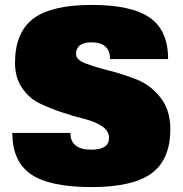

<svg xmlns="http://www.w3.org/2000/svg" viewBox="-20 -740 742 780"><path d="M289 -520Q289 -497 328.5 -482Q368 -467 424 -453Q480 -439 536.5 -416.5Q593 -394 632.5 -343Q672 -292 672 -216Q672 -92 596 -36Q520 20 351 20Q182 20 106 -32Q30 -84 30 -200H266Q266 -132 351 -132Q423 -132 423 -180Q423 -208 394.5 -227Q366 -246 324 -256.5Q282 -267 232 -283.5Q182 -300 140 -320.5Q98 -341 69.5 -383Q41 -425 41 -484Q41 -608 115 -664Q189 -720 352 -720Q515 -720 589 -668Q663 -616 663 -500H427Q427 -568 351 -568Q289 -568 289 -520Z"/></svg>

Font: Fivo Sans Modern ExtBlk
Style: Regular
Weight: 950
Designer: Alexander Slobzheninov
Foundry: Alexander Slobzheninov
Version: 1.0